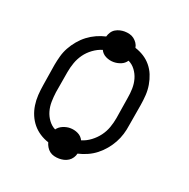

<svg xmlns="http://www.w3.org/2000/svg" viewBox="-114 -680 827 839"><g transform="rotate(20 300.0 -260.0)"><path d="M247 50Q235 50 223 47Q211 44 202 37Q193 30 187 20Q181 10 178 -1Q156 -8 137 -20.5Q118 -33 104 -50Q90 -67 81 -88Q72 -109 68.5 -132.5Q65 -156 66.5 -180Q68 -204 72 -228L88 -328Q92 -350 98 -371.5Q104 -393 115 -413Q126 -433 141.5 -451.5Q157 -470 175.5 -484Q194 -498 215 -507.5Q236 -517 258 -522Q261 -533 267.5 -543Q274 -553 284 -559Q294 -565 305 -567.5Q316 -570 326 -570Q338 -570 350 -567Q362 -564 371 -557Q380 -550 386.5 -540.5Q393 -531 395 -519Q417 -512 436 -500Q455 -488 469.5 -470.5Q484 -453 492.5 -432Q501 -411 505 -387.5Q509 -364 507.5 -340Q506 -316 502 -292L485 -192Q482 -170 475.5 -148.5Q469 -127 458 -107Q447 -87 432 -69Q417 -51 398.5 -36.5Q380 -22 358.5 -12.5Q337 -3 315 2Q313 12 306.5 22Q300 32 290 38.5Q280 45 269 47.5Q258 50 247 50ZM310 -58Q333 -65 353 -80Q373 -95 387.5 -114.5Q402 -134 410 -156.5Q418 -179 422 -202L438 -302Q442 -324 442.5 -347Q443 -370 437 -391Q431 -412 418 -429.5Q405 -447 386 -456Q376 -441 359.5 -434.5Q343 -428 326 -428Q307 -428 289.5 -436.5Q272 -445 264 -462Q241 -455 220.5 -440Q200 -425 186 -405.5Q172 -386 164 -363.5Q156 -341 152 -318L135 -218Q132 -196 131.5 -173Q131 -150 137 -129Q143 -108 156 -90.5Q169 -73 187 -64Q197 -78 214 -85Q231 -92 247 -92Q267 -92 284.5 -83.5Q302 -75 310 -58Z"/></g></svg>

Font: Iosevka Etoile Light Oblique
Style: Regular
Weight: 300
Italic angle: -9°
Designer: Belleve Invis
Foundry: Belleve Invis
Version: Version 15.5.2; ttfautohint (v1.8.4)